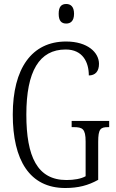

<svg xmlns="http://www.w3.org/2000/svg" viewBox="-20 -932 581 962"><path d="M312 -814C333 -814 351 -826 351 -863C351 -900 333 -912 312 -912C289 -912 274 -900 274 -863C274 -826 289 -814 312 -814ZM307 10C372 10 422 -3 472 -31V-221C472 -287 484 -295 522 -295H527V-326H339V-295H349C393 -295 409 -287 409 -223V-49C386 -36 351 -30 313 -30C167 -30 112 -147 112 -358C112 -575 177 -684 309 -684C395 -684 425 -620 425 -554C457 -554 476 -574 476 -612C476 -669 419 -724 311 -724C139 -724 44 -589 44 -358C44 -130 128 10 307 10Z"/></svg>

Font: Noto Serif Georgian ExtraCondensed Light
Style: Regular
Weight: 300
Width: 2
Designer: Monotype Design Team, Akaki Razmadze
Foundry: Google LLC
Version: Version 2.003